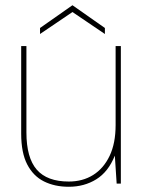

<svg xmlns="http://www.w3.org/2000/svg" viewBox="-20 -702 553 734"><path d="M243 12Q189 12 148 -8.5Q107 -29 84 -73.5Q61 -118 61 -191V-526H81V-196Q81 -99 120.5 -53.5Q160 -8 243 -8Q296 -8 336 -33Q376 -58 399 -106Q422 -154 422 -224V-526H442V0H426L419 -107Q394 -45 348 -16.5Q302 12 243 12ZM133 -572V-595L257 -682L381 -595V-572L257 -656Z"/></svg>

Font: DM Sans 9pt Thin
Style: Regular
Weight: 250
Version: Version 4.004;gftools[0.9.30]